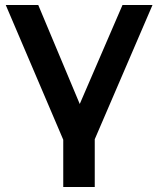

<svg xmlns="http://www.w3.org/2000/svg" viewBox="-20 -554 633 768"><path d="M359 3V194H233V5L3 -534H133L299 -138L470 -534H590Z"/></svg>

Font: APTA Sans SemiBold
Style: Bold
Weight: 600
Version: Version 7.200